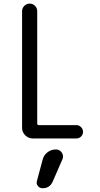

<svg xmlns="http://www.w3.org/2000/svg" viewBox="-20 -750 540 1040"><path d="M282.2 59.6H283.2Q302.7 59.6 314.5 76.2Q326.2 92.8 318.4 112.3L265.6 233.4Q249 270.5 210 269.5Q195.3 269.5 185.5 257.8Q175.8 246.1 179.7 231.4L210.9 115.2Q216.8 90.8 236.8 75.2Q256.8 59.6 282.2 59.6ZM157.2 0Q133.8 0 116.7 -17.1Q99.6 -34.2 99.6 -56.6V-689.5Q99.6 -706.1 111.8 -718.3Q124 -730.5 141.1 -730.5Q158.2 -730.5 169.9 -718.3Q181.6 -706.1 181.6 -689.5V-81.1Q181.6 -72.3 190.4 -72.3H393.6Q408.2 -72.3 418.9 -61.5Q429.7 -50.8 429.7 -36.1Q429.7 -21.5 419.4 -10.7Q409.2 0 393.6 0Z"/></svg>

Font: Rounded Mgen+ 2m regular
Style: Regular
Weight: 400
Designer: [Source Han Sans]
Ryoko NISHIZUKA  (kana & ideographs); Paul D. Hunt (Latin, Greek & Cyrillic); Wenlong ZHANG  (bopomofo
Version: Version 1.059.20150602